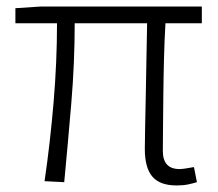

<svg xmlns="http://www.w3.org/2000/svg" viewBox="-20 -553 664 586"><path d="M103 -533H596V-482H485Q482 -432 480.5 -373.5Q479 -315 478.5 -260.5Q478 -206 477.5 -161Q477 -116 477 -92Q477 -37 528 -37Q539 -37 572 -43L581 3Q568 7 553.5 10Q539 13 519 13Q468 13 445 -14Q422 -41 422 -98Q422 -123 423 -168Q424 -213 425 -266.5Q426 -320 427 -377Q428 -434 429 -482H208Q208 -361 197.5 -236.5Q187 -112 176 3L116 0Q133 -116 143.5 -240Q154 -364 154 -482H27V-528Z"/></svg>

Font: Kinto Sans Light
Style: Regular
Weight: 300
Designer: Authors: Ryoko NISHIZUKA  (kana & ideographs); Paul D. Hunt (Latin, Greek & Cyrillic); Wenlong ZHANG  (bopomofo); Sandol
Foundry: Adobe Systems Incorporated, ookami Inc.
Version: Version 0.001